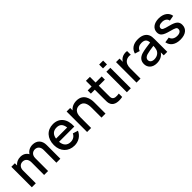

<svg xmlns="http://www.w3.org/2000/svg" viewBox="329 -2147 3579 3579"><g transform="rotate(-45 2118.0 -357.5)"><path d="M174.5 0V-337.5C174.5 -411 218.5 -460.5 284.5 -460.5C351 -460.5 394 -412.5 394 -334.5L393.5 0H498L498.5 -337.5C498.5 -419 549 -460.5 608.5 -460.5C673.5 -460.5 717.5 -414 717.5 -336.5L717 0H821.5L822 -361.5C822 -477.5 754.5 -553.5 638.5 -553.5C568 -553.5 507.5 -520.5 474.5 -466C446 -520.5 392 -553.5 317.5 -553.5C252.5 -553.5 197 -526 162.5 -482V-540H69.5V0Z M1185 15C1289.5 15 1381 -40.5 1423 -137L1320.5 -169.5C1294 -114 1245 -83.5 1180 -83.5C1089 -83.5 1036 -140.5 1027.5 -240.5H1430C1441 -434 1345 -555 1180 -555C1022 -555 915.5 -442.5 915.5 -265.5C915.5 -98.5 1023.5 15 1185 15ZM1184 -462.5C1267 -462.5 1312 -417 1323 -322H1030C1043.5 -413.5 1094.5 -462.5 1184 -462.5Z M1632.5 0V-281C1632.5 -409 1694.5 -455.5 1769.5 -455.5C1884.5 -455.5 1906 -349.5 1906 -265.5V0H2012V-300C2012 -383.5 1984.5 -554.5 1798.5 -554.5C1720 -554.5 1659.5 -525 1620 -475.5V-540H1526.5V0Z M2451 -88.5C2380.5 -78 2325.5 -79.5 2301.5 -120.5C2288.5 -142.5 2290.5 -174 2290.5 -217.5V-456H2451V-540H2290.5V-690H2185.5V-540H2082V-456H2185.5V-212.5C2185.5 -153.5 2182 -110 2205.5 -65.5C2245 9.5 2349.5 20 2451 0Z M2679 -628.5V-730H2574.5V-628.5ZM2679 0V-540H2574.5V0Z M2934.5 0V-272.5C2934.5 -336 2951.5 -393 3002.5 -425.5C3038.5 -448.5 3085.5 -451.5 3120.5 -442V-540C3072 -549 3012.5 -539.5 2972 -509.5C2951.5 -496 2934.5 -476.5 2922 -454V-540H2829V0Z M3353 15C3440.5 15 3503 -15 3547.5 -78.5V0H3640V-332.5C3640 -377.5 3638 -416.5 3621 -452C3587.5 -523 3512.5 -555 3416 -555C3291 -555 3216 -496 3190 -403.5L3287.5 -373.5C3306 -433.5 3358 -458.5 3415 -458.5C3499.5 -458.5 3533.5 -423.5 3537 -349C3449.5 -337 3360.5 -325.5 3298 -307C3214.5 -280.5 3170.5 -228.5 3170.5 -147C3170.5 -59 3233.5 15 3353 15ZM3371.5 -70.5C3304.5 -70.5 3274 -106 3274 -148C3274 -190.5 3305.5 -213.5 3348.5 -228C3394 -241.5 3454.5 -250 3536 -262C3535.5 -236.5 3533.5 -202.5 3525 -177.5C3513 -125 3460.5 -70.5 3371.5 -70.5Z M3976.5 14.5C4113 14.5 4195.5 -49.5 4195.5 -156.5C4195.5 -240 4149 -281.5 4013 -316.5C3886.5 -348.5 3862 -362.5 3862 -398.5C3862 -439.5 3905 -465.5 3968.5 -463C4034.5 -460.5 4078 -428.5 4085.5 -377L4192.5 -396.5C4180.5 -492.5 4091.5 -555 3967.5 -555C3840.5 -555 3757.5 -491 3757.5 -393C3757.5 -313.5 3803.5 -275 3943 -238.5C4070 -204.5 4088 -193.5 4088 -152.5C4088 -105.5 4048.5 -77.5 3983.5 -77.5C3911.5 -77.5 3860.5 -111.5 3847 -168L3740 -151.5C3758.5 -46 3845 14.5 3976.5 14.5Z"/></g></svg>

Font: Manrope SemiBold
Style: Regular
Weight: 600
Designer: Mikhail Sharanda
Foundry: Mikhail Sharanda
Version: Version 4.505